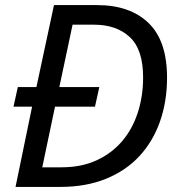

<svg xmlns="http://www.w3.org/2000/svg" viewBox="-20 -734 707 754"><path d="M50 -392H123L192 -714H361Q490 -714 563 -644Q636 -574 636 -429Q636 -336 608.5 -257.5Q581 -179 528 -121.5Q475 -64 396.5 -32Q318 0 217 0H41L106 -315H33ZM222 -77Q300 -77 359.5 -104.5Q419 -132 459.5 -179.5Q500 -227 521 -291.5Q542 -356 542 -430Q542 -540 489.5 -588.5Q437 -637 350 -637H265L213 -392H370L353 -315H196L146 -77Z"/></svg>

Font: BC Sans
Style: Italic
Weight: 400
Italic angle: -12°
Designer: Monotype Design Team
Designer: Province of B.C.
Foundry: Monotype Imaging Inc.
Version: Version 2.000;GOOG;noto-source:20170915:90ef993387c0